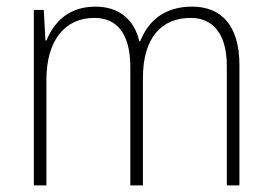

<svg xmlns="http://www.w3.org/2000/svg" viewBox="-20 -559 819 579"><path d="M559 -539C478 -539 428 -498 403 -435H400C385 -499 340 -539 268 -539C182 -539 141 -487 120 -437H117L112 -529H82V0H120V-319C120 -436 175 -505 264 -505C328 -505 373 -464 373 -356V0H411V-324C411 -445 467 -505 555 -505C618 -505 664 -462 664 -360V0H702V-363C702 -484 646 -539 559 -539Z"/></svg>

Font: Noto Sans Devanagari UI SemiCondensed ExtraLight
Style: Regular
Weight: 200
Width: 4
Designer: Jelle Bosma - Monotype Design Team
Foundry: Monotype Imaging Inc.
Version: Version 2.004